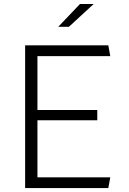

<svg xmlns="http://www.w3.org/2000/svg" viewBox="-20 -962 660 982"><path d="M108.5 0V-730H171.5V0ZM534 0H151V-55H544ZM477.5 -347H151V-399.5H477.5ZM151 -675V-730H534L544 -675ZM332.5 -825 459 -941.5H389L278 -825Z"/></svg>

Font: Monaspace Argon Var ExtraLight
Style: Regular
Weight: 200
Designer: Riley Cran and the Lettermatic Team
Version: Version 1.200 (Monaspace Argon Var)